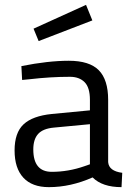

<svg xmlns="http://www.w3.org/2000/svg" viewBox="-20 -760 541 790"><path d="M425 -349V-93Q428 -56 483 -49L480 10Q401 10 361 -30Q271 10 181 10Q112 10 76 -29Q40 -68 40 -141Q40 -214 77 -248.5Q114 -283 193 -291L350 -306V-349Q350 -400 328 -422Q306 -444 268 -444Q188 -444 102 -434L71 -431L68 -488Q178 -510 263 -510Q348 -510 386.5 -471Q425 -432 425 -349ZM117 -145Q117 -53 193 -53Q261 -53 327 -76L350 -84V-249L202 -235Q157 -231 137 -209Q117 -187 117 -145ZM118 -642 334 -740 360 -676 139 -591Z"/></svg>

Font: TitilliumWeb-Regular
Style: Regular
Weight: 400
Version: Version 1.001;PS 57.000;hotconv 1.0.70;makeotf.lib2.5.55311